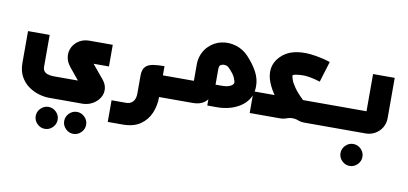

<svg xmlns="http://www.w3.org/2000/svg" viewBox="-73 -696 2710 1275"><g transform="rotate(10 1282.0 -58.0)"><path d="M278 340Q248 340 226 318Q204 296 204 266Q204 236 226 214Q248 192 278 192Q308 192 330 214Q352 236 352 266Q352 296 330 318Q308 340 278 340ZM470 340Q440 340 418 318Q396 296 396 266Q396 236 418 214Q440 192 470 192Q500 192 522 214Q544 236 544 266Q544 296 522 318Q500 340 470 340Z M270 132Q238 132 201.5 121.5Q165 111 131.5 87.5Q98 64 77 26Q56 -12 56 -66V-280H202V-66Q202 -48 210 -37Q218 -26 233.5 -20.5Q249 -15 272 -14H459Q456 -11 454 -8Q452 -5 449 -2L376 -91Q349 -124 345 -158.5Q341 -193 356 -222.5Q371 -252 400.5 -270Q430 -288 469 -288H626V-142H504Q505 -146 506.5 -150Q508 -154 509 -158L598 -51Q623 -21 625 11Q627 43 610.5 69.5Q594 96 565.5 113Q537 130 500 132Z M944 0V-146H1102V0ZM682 222V76H781Q809 76 826 57Q843 38 843 2V-118Q843 -160 861.5 -179Q880 -198 913 -203Q946 -208 989 -208V2Q989 59 967.5 109.5Q946 160 900.5 191Q855 222 781 222Z M1600 0V-146H1630V0ZM1083 0V-146H1215Q1211 -142 1207 -137.5Q1203 -133 1198 -129V-258Q1198 -295 1212 -327.5Q1226 -360 1250 -383Q1287 -419 1335.5 -429Q1384 -439 1432.5 -424.5Q1481 -410 1518 -371Q1561 -325 1586 -278.5Q1611 -232 1611 -182Q1611 -132 1589.5 -97.5Q1568 -63 1533 -41Q1498 -19 1458.5 -9.5Q1419 0 1383 0H1314V-146H1383Q1418 -146 1435.5 -153Q1453 -160 1459 -168Q1465 -176 1465 -181Q1465 -189 1455.5 -212.5Q1446 -236 1412 -271Q1404 -280 1394 -283Q1384 -286 1374.5 -285.5Q1365 -285 1358 -281Q1349 -278 1346.5 -268.5Q1344 -259 1344 -250V-147Q1344 -109 1332.5 -75.5Q1321 -42 1292.5 -21Q1264 0 1215 0Z M2083 0V-146H2112V0ZM1831 -45Q1788 -85 1753.5 -130.5Q1719 -176 1700.5 -222.5Q1682 -269 1687 -313Q1692 -357 1728 -396Q1765 -435 1818 -448Q1871 -461 1934 -454Q1997 -447 2065 -426L2022 -286Q1944 -310 1897 -307.5Q1850 -305 1837 -297Q1836 -289 1843 -267.5Q1850 -246 1872 -215Q1894 -184 1934 -146ZM1611 0V-146H2093V0H1968Q1948 0 1936.5 -4Q1925 -8 1914 -11.5Q1903 -15 1885 -15Q1869 -15 1857.5 -11Q1846 -7 1834.5 -3.5Q1823 0 1803 0Z M2314 231Q2284 231 2262 209Q2240 187 2240 157Q2240 127 2262 105Q2284 83 2314 83Q2344 83 2366 105Q2388 127 2388 157Q2388 187 2366 209Q2344 231 2314 231Z M2093 0V-146H2379Q2375 -142 2370.5 -137.5Q2366 -133 2362 -129V-397H2508V-125Q2508 -90 2491 -61.5Q2474 -33 2445 -16.5Q2416 0 2382 0Z"/></g></svg>

Font: Mada
Style: Bold
Weight: 700
Designer: Khaled Hosny
Version: Version 1.5